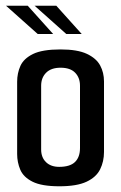

<svg xmlns="http://www.w3.org/2000/svg" viewBox="-20 -648 424 672"><path d="M188 4Q126 4 94 -12Q62 -28 51 -54Q40 -80 40 -109V-362Q40 -392 51.5 -417.5Q63 -443 95.5 -459Q128 -475 192 -475Q251 -475 284 -459.5Q317 -444 330.5 -419Q344 -394 344 -363V-116Q344 -83 330.5 -55.5Q317 -28 283 -12Q249 4 188 4ZM187 -64Q225 -64 242.5 -81Q260 -98 260 -130V-348Q260 -376 243 -393.5Q226 -411 192 -411Q159 -411 141.5 -393.5Q124 -376 124 -348V-125Q124 -97 141 -80.5Q158 -64 187 -64ZM112 -529 1 -628H77L166 -529ZM212 -529 101 -628H177L266 -529Z"/></svg>

Font: Smooch Sans Thin SemiBold
Style: Regular
Weight: 600
Version: Version 1.010